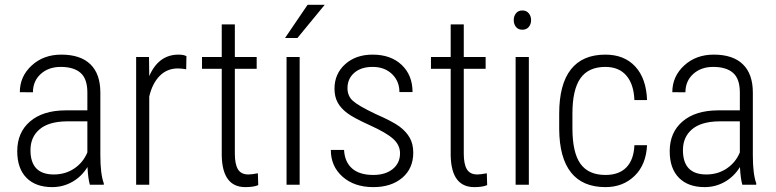

<svg xmlns="http://www.w3.org/2000/svg" viewBox="-20 -764 3209 794"><path d="M351.6 0Q344.2 -25.4 341.8 -73.2Q317.4 -33.7 279.1 -12Q240.7 9.8 195.8 9.8Q127.4 9.8 89.4 -28.8Q51.3 -67.4 51.3 -138.7Q51.3 -216.3 104.2 -261.7Q157.2 -307.1 250.5 -307.6H341.3V-381.3Q341.3 -438 313.2 -462.6Q285.2 -487.3 231 -487.3Q180.7 -487.3 148.4 -458Q116.2 -428.7 116.2 -382.3L62 -382.8Q62 -447.8 110.8 -492.9Q159.7 -538.1 233.4 -538.1Q313 -538.1 354 -498Q395 -458 395 -381.3V-122.1Q395 -44.4 409.2 -5.9V0ZM202.6 -42.5Q250.5 -42.5 287.4 -67.4Q324.2 -92.3 341.3 -133.8V-262.2H255.4Q181.2 -261.2 143.6 -229.2Q106 -197.3 106 -143.1Q106 -42.5 202.6 -42.5Z M750 -477.5Q730.5 -481 715.8 -481Q670.9 -481 640.4 -450.2Q609.9 -419.4 597.2 -364.7V0H543V-528.3H596.2L597.2 -449.2Q635.7 -538.1 718.3 -538.1Q739.7 -538.1 751 -531.7Z M951.2 -663.1V-528.3H1041.5V-479.5H951.2V-128.4Q951.2 -85 964.1 -63.7Q977.1 -42.5 1007.3 -42.5Q1020.5 -42.5 1046.4 -47.4L1047.9 1.5Q1029.3 9.8 994.6 9.8Q899.4 9.8 897 -121.1V-479.5H815.4V-528.3H897V-663.1Z M1219.2 0H1165V-528.3H1219.2ZM1252 -744.1H1322.8L1210 -606.9H1158.7Z M1634.3 -129.9Q1634.3 -164.1 1606 -189.7Q1577.6 -215.3 1510 -245.8Q1442.4 -276.4 1415.5 -296.6Q1388.7 -316.9 1376 -340.8Q1363.3 -364.7 1363.3 -397.5Q1363.3 -458.5 1407.2 -498.3Q1451.2 -538.1 1521 -538.1Q1596.2 -538.1 1641.1 -495.6Q1686 -453.1 1686 -383.3H1631.8Q1631.8 -428.2 1601.1 -457.8Q1570.3 -487.3 1521 -487.3Q1473.1 -487.3 1445.1 -462.9Q1417 -438.5 1417 -399.4Q1417 -367.7 1438.5 -347.7Q1460 -327.6 1531.2 -293.5Q1605 -261.2 1632.8 -240.2Q1660.6 -219.2 1674.8 -193.6Q1689 -168 1689 -132.8Q1689 -67.4 1643.6 -28.8Q1598.1 9.8 1523.9 9.8Q1445.3 9.8 1396.7 -33.2Q1348.1 -76.2 1348.1 -144H1402.8Q1405.3 -94.7 1435.8 -67.6Q1466.3 -40.5 1523.9 -40.5Q1573.7 -40.5 1604 -64.9Q1634.3 -89.4 1634.3 -129.9Z M1897.9 -663.1V-528.3H1988.3V-479.5H1897.9V-128.4Q1897.9 -85 1910.9 -63.7Q1923.8 -42.5 1954.1 -42.5Q1967.3 -42.5 1993.2 -47.4L1994.6 1.5Q1976.1 9.8 1941.4 9.8Q1846.2 9.8 1843.8 -121.1V-479.5H1762.2V-528.3H1843.8V-663.1Z M2167 0H2112.3V-528.3H2167ZM2104.5 -680.7Q2104.5 -697.3 2113.8 -709Q2123 -720.7 2140.1 -720.7Q2157.2 -720.7 2166.7 -709Q2176.3 -697.3 2176.3 -680.7Q2176.3 -664.1 2166.7 -652.6Q2157.2 -641.1 2140.1 -641.1Q2123 -641.1 2113.8 -652.6Q2104.5 -664.1 2104.5 -680.7Z M2483.9 -40.5Q2540.5 -40.5 2570.8 -72.3Q2601.1 -104 2603.5 -163.6H2655.8Q2651.9 -82.5 2604 -36.4Q2556.2 9.8 2483.9 9.8Q2389.6 9.8 2341.6 -50.5Q2293.5 -110.8 2292.5 -229.5V-293.9Q2292.5 -415 2340.6 -476.6Q2388.7 -538.1 2483.4 -538.1Q2562 -538.1 2607.4 -488.5Q2652.8 -439 2655.8 -350.1H2603.5Q2601.1 -415.5 2570.3 -451.4Q2539.6 -487.3 2483.4 -487.3Q2413.1 -487.3 2380.1 -439.9Q2347.2 -392.6 2347.2 -294.4V-234.4Q2347.2 -132.8 2380.4 -86.7Q2413.6 -40.5 2483.9 -40.5Z M3049.8 0Q3042.5 -25.4 3040 -73.2Q3015.6 -33.7 2977.3 -12Q2939 9.8 2894 9.8Q2825.7 9.8 2787.6 -28.8Q2749.5 -67.4 2749.5 -138.7Q2749.5 -216.3 2802.5 -261.7Q2855.5 -307.1 2948.7 -307.6H3039.6V-381.3Q3039.6 -438 3011.5 -462.6Q2983.4 -487.3 2929.2 -487.3Q2878.9 -487.3 2846.7 -458Q2814.5 -428.7 2814.5 -382.3L2760.3 -382.8Q2760.3 -447.8 2809.1 -492.9Q2857.9 -538.1 2931.6 -538.1Q3011.2 -538.1 3052.2 -498Q3093.3 -458 3093.3 -381.3V-122.1Q3093.3 -44.4 3107.4 -5.9V0ZM2900.9 -42.5Q2948.7 -42.5 2985.6 -67.4Q3022.5 -92.3 3039.6 -133.8V-262.2H2953.6Q2879.4 -261.2 2841.8 -229.2Q2804.2 -197.3 2804.2 -143.1Q2804.2 -42.5 2900.9 -42.5Z"/></svg>

Font: TypoPRO Roboto
Style: Regular
Weight: 300
Designer: Google
Version: Version 2.136; 2016